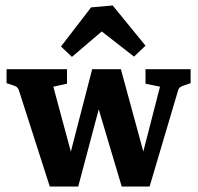

<svg xmlns="http://www.w3.org/2000/svg" viewBox="-20 -676 724 702"><path d="M565 -359 512 -370V-423H677V-372L651 -363Q644 -361 638.5 -357Q633 -353 631 -345L527 6H471ZM242 6H162L49 -346Q45 -359 31 -363L4 -372V-423H225V-370L175 -359L258 -51ZM339 -423H422L523 -52L507 6H425L316 -360ZM266 6H206L317 -423H380ZM203 -506 313 -649 392 -656 512 -509 470 -469 352 -561 243 -468Z"/></svg>

Font: Yrsa
Style: Bold
Weight: 700
Version: Version 2.004